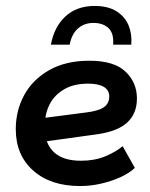

<svg xmlns="http://www.w3.org/2000/svg" viewBox="-20 -614 505 645"><path d="M249 11Q150 11 91.5 -41Q33 -93 33 -180Q33 -243 61.5 -295Q90 -347 145.5 -378.5Q201 -410 280 -410Q363 -410 401.5 -373.5Q440 -337 440 -283Q440 -233 408 -203Q376 -173 307 -163L90 -133V-213L268 -236Q310 -241 328.5 -253.5Q347 -266 347 -290Q347 -311 329 -322Q311 -333 276 -333Q228 -333 195.5 -314Q163 -295 147 -264Q131 -233 131 -196V-180Q131 -131 161.5 -102.5Q192 -74 252 -74Q298 -74 334 -89Q370 -104 392 -123L433 -50Q414 -32 384 -18.5Q354 -5 319 3Q284 11 249 11ZM151 -464Q162 -524 200 -559Q238 -594 298 -594Q343 -594 371.5 -576Q400 -558 412 -528.5Q424 -499 421 -464H360Q363 -502 344.5 -519.5Q326 -537 294 -537Q263 -537 242 -518.5Q221 -500 214 -464Z"/></svg>

Font: Rokkitt SemiBold
Style: Italic
Weight: 600
Italic angle: -9°
Designer: Vernon Adams
Foundry: Vernon Adams
Version: Version 3.103